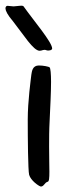

<svg xmlns="http://www.w3.org/2000/svg" viewBox="-60 -662 250 692"><path d="M119 -419C116 -422 96 -426 80 -426C57 -426 55 -405 53 -393C51 -375 40 -297 40 -231C40 -166 41 -48 45 -32C51 -11 79 8 86 10C98 12 100 -4 112 -7C117 -8 118 -20 118 -43C118 -64 117 -96 117 -134C117 -162 117 -193 119 -229C121 -274 124 -328 124 -367C124 -396 122 -416 119 -419ZM-13 -585C25 -537 60 -479 83 -479C92 -479 97 -485 107 -481C115 -478 128 -481 128 -487C128 -510 61 -588 25 -639C22 -643 11 -641 10 -641C8 -641 -9 -639 -11 -639C-14 -639 -30 -641 -33 -641C-38 -641 -54 -633 -13 -585Z"/></svg>

Font: Oregano
Style: Regular
Weight: 400
Designer: Astigmatic (AOETI)
Foundry: Astigmatic (AOETI)
Version: Version 1.000